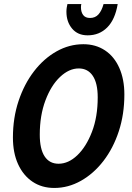

<svg xmlns="http://www.w3.org/2000/svg" viewBox="-20 -920 653 951"><path d="M44 -239Q44 -336 72 -420Q100 -504 148.5 -567Q197 -630 260 -665.5Q323 -701 393 -701Q454 -701 500 -670.5Q546 -640 571 -583.5Q596 -527 596 -452Q596 -354 568.5 -270Q541 -186 492.5 -123Q444 -60 381 -24.5Q318 11 249 11Q187 11 141 -20Q95 -51 69.5 -107Q44 -163 44 -239ZM177 -253Q177 -182 201 -145.5Q225 -109 270 -109Q319 -109 363 -151Q407 -193 435.5 -267Q464 -341 464 -438Q464 -508 439.5 -544.5Q415 -581 370 -581Q322 -581 277.5 -539Q233 -497 205 -422.5Q177 -348 177 -253ZM309 -862Q309 -872 310.5 -882Q312 -892 314 -900H383Q382 -897 381.5 -893.5Q381 -890 381 -884Q381 -860 392 -845.5Q403 -831 426 -831Q452 -831 468 -849Q484 -867 493 -900H563Q550 -823 511 -784Q472 -745 414 -745Q365 -745 337 -778.5Q309 -812 309 -862Z"/></svg>

Font: Radio Canada Condensed SemiBold
Style: Italic
Weight: 600
Width: 3
Italic angle: -12°
Designer: Charles Daoud, Etienne Aubert Bonn, Alexandre Saumier Demers, Jacques Le Bailly
Foundry: Radio-Canada
Version: Version 2.104; ttfautohint (v1.8.4.7-5d5b);gftools[0.9.28.de